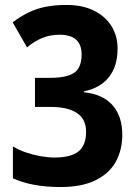

<svg xmlns="http://www.w3.org/2000/svg" viewBox="-20 -744 557 774"><path d="M454 -548Q454 -477 419 -433Q384 -389 319 -376V-372Q395 -364 434 -319.5Q473 -275 473 -201Q473 -140 447 -92.5Q421 -45 365.5 -17.5Q310 10 224 10Q165 10 117.5 1Q70 -8 32 -25V-154Q54 -140 83 -130Q112 -120 142.5 -114.5Q173 -109 199 -109Q267 -109 297 -134Q327 -159 327 -212Q327 -264 290 -288.5Q253 -313 183 -313H121V-430H177Q227 -430 256 -439.5Q285 -449 297 -470Q309 -491 309 -524Q309 -564 287 -584Q265 -604 220 -604Q182 -604 149.5 -590.5Q117 -577 89 -553L31 -654Q63 -678 94.5 -693.5Q126 -709 163.5 -716.5Q201 -724 249 -724Q312 -724 358 -701.5Q404 -679 429 -639.5Q454 -600 454 -548Z"/></svg>

Font: Noto Sans Display Condensed
Style: Bold
Weight: 700
Width: 3
Designer: Monotype Design Team
Foundry: Monotype Imaging Inc.
Version: Version 2.003